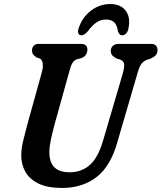

<svg xmlns="http://www.w3.org/2000/svg" viewBox="-20 -917 798 949"><path d="M490 -224 587.5 -556Q594.5 -581 593.8 -597.5Q593 -614 574.5 -622.5L556.5 -627.5Q540 -636.5 533.8 -644.8Q527.5 -653 527.5 -666Q527.5 -680 537.5 -690Q547.5 -700 566.5 -700H727Q743 -700 750.8 -691.5Q758.5 -683 758.5 -670Q758.5 -653 749.5 -643.8Q740.5 -634.5 723 -626.5L707 -622Q685.5 -613 676 -597.2Q666.5 -581.5 658.5 -551.5L560.5 -216Q527.5 -96.5 457.8 -42.2Q388 12 286.5 12Q214.5 12 169.8 -10Q125 -32 104.8 -69Q84.5 -106 85 -150.5Q85.5 -185 96 -226.8Q106.5 -268.5 116 -305L187.5 -562.5Q193.5 -585.5 191 -603.5Q188.5 -621.5 177.5 -627.5L161 -633Q148 -642 143 -649.2Q138 -656.5 138 -669.5Q138.5 -681.5 146.8 -690.8Q155 -700 169.5 -700H378.5Q412.5 -700 412 -671Q411.5 -658.5 405.2 -647.5Q399 -636.5 382.5 -629.5L361 -624.5Q345.5 -618.5 337.5 -604.8Q329.5 -591 323.5 -567L250.5 -305Q238.5 -260 231.5 -227.2Q224.5 -194.5 224 -168Q222 -65.5 323.5 -65.5Q383.5 -65.5 424.5 -102Q465.5 -138.5 490 -224ZM504 -820.5Q478 -820.5 456.8 -806.2Q435.5 -792 414 -762Q396 -742.5 382.5 -742.5Q371 -742.5 367.2 -752.2Q363.5 -762 369 -778.5Q387 -832 429.8 -864.5Q472.5 -897 524.5 -897Q576.5 -897 601.2 -864.2Q626 -831.5 615 -777.5Q612.5 -761.5 603.8 -752Q595 -742.5 583.5 -742.5Q569.5 -742.5 563 -762Q559 -792 545 -806.2Q531 -820.5 504 -820.5Z"/></svg>

Font: Fraunces 144pt SuperSoft SemiBold
Style: Italic
Weight: 600
Italic angle: -16°
Version: Version 1.000;[b76b70a41]